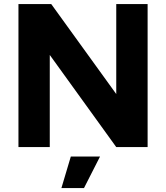

<svg xmlns="http://www.w3.org/2000/svg" viewBox="-20 -727 821 949"><path d="M71.2 -707H233.2L554.6 -262.2V-707H709.6V0H554.6L226 -455.4V0H71.2ZM330 46.8H474.4L395.2 202.4H283.6Z"/></svg>

Font: 寒蝉端黑体 Light
Style: Regular
Weight: 300
Designer: ChillDuanSans {Warren2060}; 
Source Han Sans {Ryoko NISHIZUKA 西塚涼子 (kana, bopomofo & ideographs); Paul D. Hunt (Latin, G
Foundry: ChillType&Adobe
Version: Version 1.300;Glyphs 3.3 (3306)